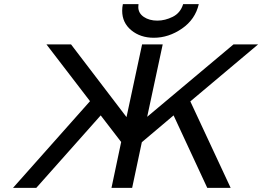

<svg xmlns="http://www.w3.org/2000/svg" viewBox="-20 -910 1270 930"><path d="M43 0 416 -419.9 205.1 -694.8H324.2L592.8 -342.8L668 -693.8V-694.8H768.1L692.9 -344.2L1110.8 -694.8H1230L901.9 -418.9L1097.2 0H983.9L820.8 -351.1L667 -221.2L620.1 0H520L566.9 -222.2L467.8 -351.1L155.8 0ZM571.8 -857.9Q571.8 -874 575.2 -890.1H650.9Q649.9 -885.3 649.9 -876Q649.9 -846.2 676.5 -828.1Q703.1 -810.1 742.2 -810.1Q779.3 -810.1 816.7 -828.6Q854 -847.2 867.2 -890.1H942.9Q925.8 -815.9 861.3 -771.5Q796.9 -727.1 725.1 -727.1Q660.2 -727.1 616 -763.4Q571.8 -799.8 571.8 -857.9Z"/></svg>

Font: CMU Bright
Style: SemiBoldOblique
Weight: 600
Italic angle: -12°
Version: Version 0.7.0